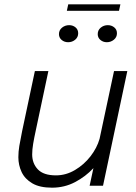

<svg xmlns="http://www.w3.org/2000/svg" viewBox="-20 -860 632 889"><path d="M221 9Q164 9 129.8 -11Q95.5 -31 80.2 -63.2Q65 -95.5 65 -132Q65 -157.5 69.5 -184.5Q74 -211.5 82.5 -253L141.5 -531H204L146.5 -260Q138 -221 133.5 -194Q129 -167 129 -145Q129 -103.5 155.2 -75.8Q181.5 -48 239 -48Q285.5 -48 327.2 -72.8Q369 -97.5 399 -136.2Q429 -175 441 -217L508 -531H569.5L457 0H395L412.5 -81.5Q376.5 -42.5 327.5 -16.8Q278.5 9 221 9ZM295.5 -664.5Q278 -664.5 265.5 -675Q253 -685.5 253 -702Q253 -720.5 267.2 -732Q281.5 -743.5 300 -743.5Q317.5 -743.5 329.8 -733.2Q342 -723 342 -706Q342 -687.5 328 -676Q314 -664.5 295.5 -664.5ZM474.5 -664.5Q457.5 -664.5 445 -675Q432.5 -685.5 432.5 -702Q432.5 -720.5 446.5 -732Q460.5 -743.5 479 -743.5Q496.5 -743.5 509 -733.2Q521.5 -723 521.5 -706Q521.5 -687.5 507.2 -676Q493 -664.5 474.5 -664.5ZM289.5 -810 296 -840H537.5L531 -810Z"/></svg>

Font: Epilogue Light
Style: Italic
Weight: 300
Italic angle: -12°
Designer: Tyler Finck
Foundry: Etcetera Type Co
Version: Version 2.111; ttfautohint (v1.8.3)